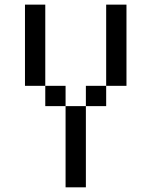

<svg xmlns="http://www.w3.org/2000/svg" viewBox="-20 -801 648 821"><path d="M86.8 -781.2H173.6V-434H86.8ZM434 -781.2H520.8V-434H434ZM260.4 -347.2H173.6V-434H260.4ZM434 -347.2H347.2V-434H434ZM347.2 0H260.4V-347.2H347.2Z"/></svg>

Font: 8-bit Operator+
Style: Regular
Weight: 400
Designer: GrandChaos9000
Foundry: Grand Chaos Productions
Version: Version 1.2.0 - April 24, 2014